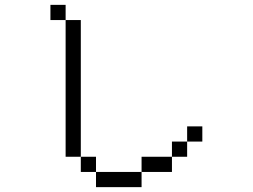

<svg xmlns="http://www.w3.org/2000/svg" viewBox="-20 -770 1040 790"><path d="M812.5 -187.5V-250H750V-187.5H687.5V-125H562.5V-62.5H375V0H562.5V-62.5H687.5V-125H750V-187.5ZM375 -62.5V-125H312.5V-62.5ZM312.5 -125V-687.5H250V-125ZM250 -687.5V-750H187.5V-687.5Z"/></svg>

Font: Unifont
Style: Regular
Weight: 500
Version: Version 13.0.05